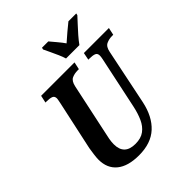

<svg xmlns="http://www.w3.org/2000/svg" viewBox="-252 -1085 1248 1248"><g transform="rotate(-45 372.0 -460.5)"><path d="M298 10Q197 10 144 -33.5Q91 -77 91 -157Q91 -175 95 -204.5Q99 -234 102 -252L176 -594Q182 -623 182 -629Q182 -651 165 -657Q148 -663 121 -663H110L121 -714H428L417 -663H405Q377 -663 353.5 -652.5Q330 -642 321 -601L246 -249Q241 -229 236.5 -204Q232 -179 232 -157Q232 -59 334 -59Q385 -59 416.5 -82.5Q448 -106 466.5 -147Q485 -188 496 -240L572 -599Q576 -618 576 -629Q576 -651 559 -657Q542 -663 515 -663H504L514 -714H744L733 -663H721Q694 -663 670 -652Q646 -641 638 -600L559 -217Q536 -108 472 -49Q408 10 298 10ZM407 -771Q401 -792 389 -819Q377 -846 364.5 -872.5Q352 -899 343 -918L346 -931H404Q418 -914 441 -887Q464 -860 479 -838Q503 -860 535.5 -887Q568 -914 589 -931H661L658 -918Q641 -899 617.5 -874Q594 -849 570.5 -822Q547 -795 530 -771Z"/></g></svg>

Font: Noto Serif Condensed
Style: Bold Italic
Weight: 700
Width: 3
Italic angle: -12°
Designer: Monotype Design Team
Foundry: Monotype Imaging Inc.
Version: Version 2.014